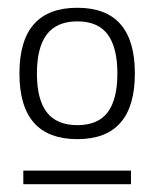

<svg xmlns="http://www.w3.org/2000/svg" viewBox="-20 -685 397 494"><path d="M30 -496Q30 -665 179 -665Q327 -665 327 -496Q327 -327 179 -327Q30 -327 30 -496ZM282 -496Q282 -563 257 -596.5Q232 -630 179 -630Q126 -630 100.5 -596.5Q75 -563 75 -496Q75 -429 100.5 -396Q126 -363 179 -363Q232 -363 257 -396Q282 -429 282 -496ZM40 -246H317V-211H40Z"/></svg>

Font: Work Sans Light
Style: Regular
Weight: 300
Designer: Wei Huang
Foundry: Wei Huang
Version: Version 1.500